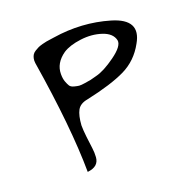

<svg xmlns="http://www.w3.org/2000/svg" viewBox="-84 -572 535 557"><g transform="rotate(-20 183.5 -293.5)"><path d="M61 -440Q60 -448 61.5 -454.5Q63 -461 66 -465.5Q69 -470 75.5 -474Q82 -478 86.5 -480Q91 -482 100 -484.5Q109 -487 113 -487.5Q117 -488 126.5 -489.5Q136 -491 137 -491Q227 -505 310 -480.5Q393 -456 356 -392Q332 -348 289 -327Q246 -306 167 -289Q144 -285 135.5 -269.5Q127 -254 125 -224Q125 -209 127.5 -187.5Q130 -166 132 -151.5Q134 -137 133 -123Q132 -109 123 -101Q114 -93 96 -91Q95 -229 61 -440ZM153 -441Q120 -418 120 -384Q120 -370 123.5 -360.5Q127 -351 130.5 -345.5Q134 -340 143.5 -337.5Q153 -335 158.5 -334.5Q164 -334 177 -336Q190 -338 195 -339Q200 -340 214 -344Q239 -350 275 -376Q311 -402 308 -420Q303 -443 273 -453Q243 -463 208 -458.5Q173 -454 153 -441Z"/></g></svg>

Font: Long Cang
Style: Regular
Weight: 400
Designer: ZhongQi
Foundry: ZhongQi
Version: Version 2.001